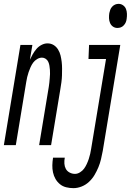

<svg xmlns="http://www.w3.org/2000/svg" viewBox="-58 -753 679 996"><path d="M-38 0 48 -520H110L97 -443Q104 -458 112 -472Q120 -486 131 -499Q142 -512 157.5 -520Q173 -528 188 -528Q206 -528 220 -519.5Q234 -511 243 -496.5Q252 -482 256 -465.5Q260 -449 262 -432Q264 -415 264 -397Q264 -379 263.5 -361.5Q263 -344 260.5 -326Q258 -308 255 -290L207 0H145L195 -302Q197 -313 198 -324.5Q199 -336 200 -347Q201 -358 201.5 -369Q202 -380 201 -390.5Q200 -401 198.5 -411.5Q197 -422 192.5 -432Q188 -442 179 -448Q170 -454 160 -454Q147 -454 134.5 -446.5Q122 -439 114 -428Q106 -417 100.5 -404.5Q95 -392 90.5 -379Q86 -366 83 -353Q80 -340 78 -327L24 0ZM551 -608Q538 -608 528 -615Q518 -622 513 -633.5Q508 -645 507.5 -658.5Q507 -672 509 -685Q511 -694 514 -702.5Q517 -711 524 -718.5Q531 -726 539.5 -729.5Q548 -733 557 -733Q570 -733 580.5 -725.5Q591 -718 595.5 -706.5Q600 -695 600.5 -681.5Q601 -668 599 -655Q598 -646 594.5 -637.5Q591 -629 584 -621.5Q577 -614 568.5 -611Q560 -608 551 -608ZM323 223Q304 223 285.5 218.5Q267 214 253 202.5Q239 191 230 175.5Q221 160 217 141.5Q213 123 213.5 104Q214 85 217 66V65H278Q275 81 276 96Q277 111 283.5 123Q290 135 303 142Q316 149 331 149Q344 149 357 141Q370 133 378 122Q386 111 392 98Q398 85 402.5 71.5Q407 58 410 44.5Q413 31 415 18L492 -447H401L404 -520H566L475 30Q471 51 466 72.5Q461 94 452.5 114.5Q444 135 432.5 154.5Q421 174 404 190Q387 206 365.5 214.5Q344 223 323 223Z"/></svg>

Font: Iosevka Extended Oblique
Style: Regular
Weight: 400
Width: 7
Italic angle: -9°
Monospace: yes
Designer: Belleve Invis
Foundry: Belleve Invis
Version: Version 32.0.1; ttfautohint (v1.8.4)